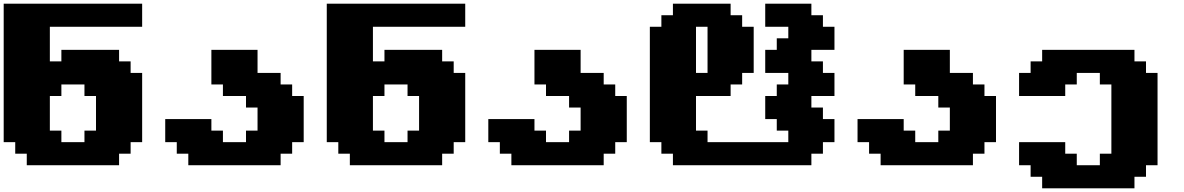

<svg xmlns="http://www.w3.org/2000/svg" viewBox="-20 -895 6415 1040"><path d="M125 0H625V-62.5H687.5V-125H750V-500H687.5V-562.5H625V-625H312.5V-562.5H250V-750H750V-875H0V-125H62.5V-62.5H125ZM437.5 -125H312.5V-187.5H250V-375H312.5V-437.5H437.5V-375H500V-187.5H437.5Z M1000 0H1500V-62.5H1562.5V-125H1625V-375H1562.5V-437.5H1500V-500H1375V-625H1125V-437.5H1187.5V-375H1312.5V-312.5H1375V-187.5H1312.5V-125H1187.5V-187.5H1125V-250H875V-125H937.5V-62.5H1000Z M1875 0H2375V-62.5H2437.5V-125H2500V-500H2437.5V-562.5H2375V-625H2062.5V-562.5H2000V-750H2500V-875H1750V-125H1812.5V-62.5H1875ZM2187.5 -125H2062.5V-187.5H2000V-375H2062.5V-437.5H2187.5V-375H2250V-187.5H2187.5Z M2750 0H3250V-62.5H3312.5V-125H3375V-375H3312.5V-437.5H3250V-500H3125V-625H2875V-437.5H2937.5V-375H3062.5V-312.5H3125V-187.5H3062.5V-125H2937.5V-187.5H2875V-250H2625V-125H2687.5V-62.5H2750Z M3625 0H4375V-62.5H4437.5V-125H4500V-250H4437.5V-312.5H4375V-375H4500V-500H4437.5V-562.5H4375V-625H4500V-750H4437.5V-812.5H4375V-875H4125V-750H4250V-687.5H4187.5V-625H4125V-500H4250V-437.5H4187.5V-375H4125V-250H4187.5V-187.5H4250V-125H3812.5V-187.5H3750V-375H3937.5V-437.5H4000V-500H4062.5V-750H4000V-812.5H3937.5V-875H3625V-812.5H3562.5V-750H3500V-125H3562.5V-62.5H3625ZM3812.5 -500H3750V-750H3812.5Z M4750 0H5250V-62.5H5312.5V-125H5375V-375H5312.5V-437.5H5250V-500H5125V-625H4875V-437.5H4937.5V-375H5062.5V-312.5H5125V-187.5H5062.5V-125H4937.5V-187.5H4875V-250H4625V-125H4687.5V-62.5H4750Z M5625 125H6125V62.5H6187.5V0H6250V-500H6187.5V-562.5H6125V-625H5625V-562.5H5562.5V-500H5500V-375H5750V-437.5H5812.5V-500H5937.5V-437.5H6000V-62.5H5937.5V0H5812.5V-62.5H5750V-125H5500V0H5562.5V62.5H5625Z"/></svg>

Font: Faithful 32x
Style: Bold
Weight: 400
Foundry: Faithful Resource Pack
Version: Version 1.0; January 27, 2023